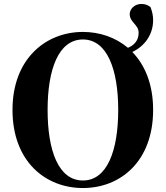

<svg xmlns="http://www.w3.org/2000/svg" viewBox="-20 -928 835 968"><path d="M398 -18C275 -18 220 -168 220 -374C220 -578 275 -729 398 -729C520 -729 576 -578 576 -374C576 -168 520 -18 398 -18ZM752 -826C752 -852 747 -869 739 -892C725 -903 712 -908 692 -908C659 -908 634 -883 634 -857C634 -815 679 -804 679 -763C679 -729 662 -702 625 -687C562 -740 482 -767 398 -767C211 -767 43 -632 43 -374C43 -113 210 20 398 20C587 20 752 -114 752 -374C752 -503 711 -600 647 -666C710 -695 752 -755 752 -826Z"/></svg>

Font: Noto Serif TC Black
Style: Regular
Weight: 900
Version: Version 1.001;PS 1.001;hotconv 16.6.54;makeotf.lib2.5.65590